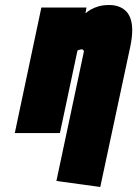

<svg xmlns="http://www.w3.org/2000/svg" viewBox="-20 -531 548 766"><path d="M314 -322 205 191 380 215 500 -346Q508 -385 507.5 -413Q507 -441 499.5 -460Q492 -479 479 -490Q466 -501 450 -506Q434 -511 416 -511Q391 -511 372.5 -505.5Q354 -500 341.5 -492.5Q329 -485 321 -478L325 -501H145L39 0H219L289 -329Q292 -331 295 -332Q298 -333 301 -333.5Q304 -334 306 -334Q309 -334 310.5 -333Q312 -332 313 -330.5Q314 -329 314.5 -327Q315 -325 314 -322Z"/></svg>

Font: Advent Pro Black
Style: Italic
Weight: 900
Italic angle: -12°
Version: Version 3.000